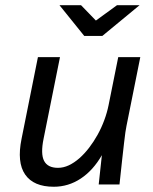

<svg xmlns="http://www.w3.org/2000/svg" viewBox="-20 -710 590 739"><path d="M466.8 -225.1Q464.8 -215.8 462.6 -200.7Q460.4 -185.5 457.5 -159.9Q454.6 -134.3 450.2 -95.5Q445.8 -56.6 439.9 0H359.9L372.1 -112.8Q338.4 -54.2 290.8 -22.7Q243.2 8.8 187 8.8Q109.4 8.8 76.9 -38.1Q44.4 -85 63 -175.8L126 -490.2H210.9L147.9 -176.8Q135.7 -117.7 149.7 -90.8Q163.6 -64 203.1 -64Q224.1 -64 244.9 -73.7Q265.6 -83.5 285.4 -100.8Q305.2 -118.2 323 -141.4Q340.8 -164.6 355.7 -191.4Q370.6 -218.3 381.3 -247.3Q392.1 -276.4 397.9 -305.2L435.1 -490.2H520ZM304.2 -571.8 209 -689.9H292L349.1 -630.9L430.2 -689.9H517.1L374 -571.8ZM0 -490.2Z"/></svg>

Font: Code New Roman
Style: Italic
Weight: 400
Italic angle: -11°
Monospace: yes
Designer: Sam Radian
Foundry: Code New Roman
Version: Version 1.508 October 19, 2014